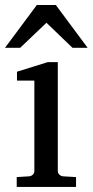

<svg xmlns="http://www.w3.org/2000/svg" viewBox="-32 -740 367 760"><path d="M34.2 0V-39.1L83 -42Q92.3 -43 98.1 -48.8Q104 -54.7 104 -64V-420.9H35.2V-456.1L157.2 -494.1H196.8V-64Q196.8 -54.7 202.9 -48.8Q209 -43 217.8 -42L269 -39.1V0ZM254.9 -550.8 151.9 -649.9 47.9 -550.8H-12.2L113.8 -720.2H189L314.9 -550.8Z"/></svg>

Font: Charis SIL Am
Style: Regular
Weight: 400
Foundry: SIL International
Version: Version 5.000